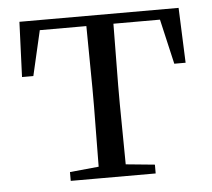

<svg xmlns="http://www.w3.org/2000/svg" viewBox="-43 -562 672 608"><g transform="rotate(-5 293.0 -258.0)"><path d="M249 0H428V-28L336 -37L334 -229V-288L336 -484H484L517 -341H553L546 -516H40L33 -341H69L102 -484H250L252 -288V-229L250 -37L158 -28V0Z"/></g></svg>

Font: Source Han Serif KR
Style: Regular
Weight: 400
Designer: Ryoko NISHIZUKA 西塚涼子 (kana & ideographs); Frank Grießhammer (Latin, Greek & Cyrillic); Wenlong ZHANG 张文龙 (bopomofo); San
Foundry: Adobe
Version: Version 2.001;hotconv 1.1.0;makeotfexe 2.6.0